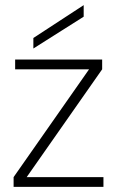

<svg xmlns="http://www.w3.org/2000/svg" viewBox="-20 -728 461 748"><path d="M33 0V-38L327 -458H39V-496H378V-458L84 -38H383V0ZM110 -539V-580L306 -708V-663Z"/></svg>

Font: DM Sans 28pt ExtraLight
Style: Regular
Weight: 250
Version: Version 4.004;gftools[0.9.30]